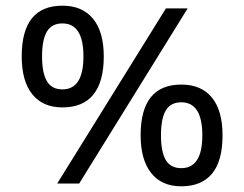

<svg xmlns="http://www.w3.org/2000/svg" viewBox="-20 -652 868 682"><path d="M201.7 -270.5Q132.3 -270.5 94.7 -317.1Q57.1 -363.8 57.1 -451.7Q57.1 -631.8 201.7 -631.8Q272.5 -631.8 310.5 -585.4Q348.6 -539.1 348.6 -451.7Q348.6 -361.8 311.8 -316.2Q274.9 -270.5 201.7 -270.5ZM201.7 -334.5Q276.4 -334.5 276.4 -451.7Q276.4 -568.8 201.7 -568.8Q163.6 -568.8 146.5 -539.6Q129.4 -510.3 129.4 -451.7Q129.4 -393.1 146.5 -363.8Q163.6 -334.5 201.7 -334.5ZM646.5 -622.1 261.2 0H183.1L569.3 -622.1ZM624 9.8Q554.2 9.8 516.8 -37.6Q479.5 -85 479.5 -171.4Q479.5 -351.6 624 -351.6Q695.3 -351.6 732.9 -305.2Q770.5 -258.8 770.5 -171.4Q770.5 -80.1 733.2 -35.2Q695.8 9.8 624 9.8ZM624 -54.7Q698.7 -54.7 698.7 -171.4Q698.7 -288.6 624 -288.6Q585.9 -288.6 568.8 -259.5Q551.8 -230.5 551.8 -171.4Q551.8 -112.8 568.8 -83.7Q585.9 -54.7 624 -54.7Z"/></svg>

Font: Noto Sans Gujarati
Style: Regular
Weight: 400
Designer: Monotype Design team
Foundry: Monotype Imaging Inc.
Version: Version 1.02 uh